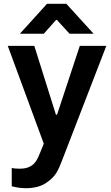

<svg xmlns="http://www.w3.org/2000/svg" viewBox="-20 -770 585 1013"><path d="M85 -592H211L276 -665H280L347 -592H474L330 -750H228ZM541 -528H401L281 -165H275L161 -528H21L211 -12L194 30C186 51 178 68 170 80C154 104 129 120 85 120C67 120 53 119 42 116V213C49 214 78 223 115 223C159 223 195 214 222 196C249 178 267 160 278 141C289 122 299 100 308 75Z"/></svg>

Font: Be Vietnam
Style: Bold
Weight: 700
Designer: Gabriel Lam
Foundry: TypeRant
Version: Version 4.000